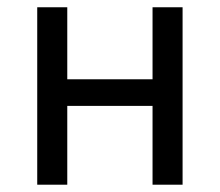

<svg xmlns="http://www.w3.org/2000/svg" viewBox="-20 -506 602 526"><path d="M82 0V-486.1H164.3V-288.8H397.9V-486.1H480.2V0H397.9V-215.9H164.3V0Z"/></svg>

Font: Source Sans 3 VF
Style: Regular
Weight: 200
Designer: Paul D. Hunt
Foundry: Adobe
Version: Version 3.046;hotconv 1.0.118;makeotfexe 2.5.65603